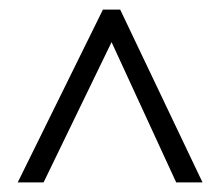

<svg xmlns="http://www.w3.org/2000/svg" viewBox="-20 -733 459 401"><path d="M17 -352H71L213 -645L348 -352H403L231 -713H195Z"/></svg>

Font: Noto Sans Arabic UI XCn Lt
Style: Regular
Weight: 300
Width: 2
Designer: Monotype Design Team, Nadine Chahine and Nizar Qandah
Foundry: Monotype Imaging Inc.
Version: Version 2.010